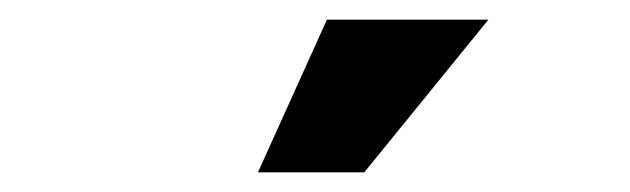

<svg xmlns="http://www.w3.org/2000/svg" viewBox="-20 -790 640 195"><path d="M476 -770 350 -615H242L312 -770Z"/></svg>

Font: Fliege Mono Thin
Style: Regular
Weight: 100
Version: Version 0.020;Glyphs 3.3 (3306)